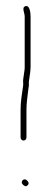

<svg xmlns="http://www.w3.org/2000/svg" viewBox="-20 -694 174 653"><path d="M70 -226V-322C70 -340.8 73 -363.4 75 -379L77 -395C78.3 -399.7 78.7 -405 78 -411C78 -415 78.3 -418.7 79 -422L81 -436C82.3 -444 84 -455.8 84 -466V-638C84 -651.7 80.7 -677.5 66.5 -673C52.6 -668.6 64 -650.7 64 -638V-466C64 -461.3 63.7 -457 63 -453L59 -425C58.3 -420.3 58.3 -415.3 59 -410C59 -406 58.7 -402 58 -398C54.9 -376.5 50 -348.2 50 -322V-226C50 -220.7 54.7 -216 60 -216C65.3 -216 70 -220.7 70 -226ZM57 -67C61.6 -62.4 67.1 -57.1 74 -64C80.9 -70.9 75.6 -76.4 71 -81C61.7 -90.3 47.7 -76.3 57 -67Z"/></svg>

Font: HoneyBee
Style: UltLit
Weight: 100
Foundry: Cannot Into Space Fonts
Version: Version 0.89